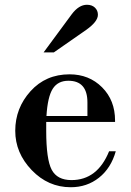

<svg xmlns="http://www.w3.org/2000/svg" viewBox="-20 -774 548 806"><path d="M463 -262H174V-225Q174 -105 197 -61.5Q220 -18 280 -18Q389 -18 438 -139H466Q446 -68 395.5 -28Q345 12 277 12Q182 12 113 -60Q44 -132 44 -225Q44 -320 108 -391Q172 -462 272 -462Q354 -462 408.5 -407.5Q463 -353 463 -268ZM347 -287V-344Q347 -435 267 -435Q223 -435 201.5 -401.5Q180 -368 175 -287ZM206 -554H163L281 -714Q311 -754 345 -754Q366 -754 378.5 -742Q391 -730 391 -712Q391 -683 341 -648Z"/></svg>

Font: Libre Bodoni
Style: Regular
Weight: 400
Designer: Pablo Impallari, Rodrigo Fuenzalida
Foundry: Pablo Impallari, Rodrigo Fuenzalida
Version: Version 1.001